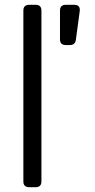

<svg xmlns="http://www.w3.org/2000/svg" viewBox="-20 -777 393 797"><path d="M101 0Q77 0 77 -24V-733Q77 -757 101 -757H128Q152 -757 152 -733V-24Q152 0 128 0ZM253 -590Q229 -590 229 -614V-733Q229 -757 253 -757H288Q314 -757 311 -731L295 -612Q292 -590 270 -590Z"/></svg>

Font: Pitagon Sans Text
Style: Regular
Weight: 400
Designer: Travis Tran
Foundry: Pitagon
Version: Version 1.001; ttfautohint (v1.8.4.7-5d5b);gftools[0.9.26]